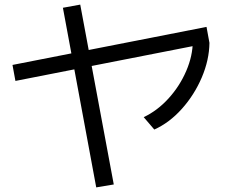

<svg xmlns="http://www.w3.org/2000/svg" viewBox="-20 -771 978 833"><path d="M34.2 -489.3 876 -654.3 888.7 -585 46.9 -419.9ZM252.9 -737.3 328.1 -751 473.6 29.3 397.5 42ZM816.4 -592.8 888.7 -585Q887.7 -510.7 855.5 -435.1Q823.2 -359.4 769 -298.8Q714.8 -238.3 649.4 -209L603.5 -262.7Q663.1 -291 711.4 -344.2Q759.8 -397.5 788.1 -463.4Q816.4 -529.3 816.4 -592.8Z"/></svg>

Font: Pretendard JP Variable
Style: Regular
Weight: 400
Designer: Base glyphs from Inter by Rasmus Andersson; Hangul glyphs from Noto Sans CJK(Source Han Sans) by Jang Soo-young and Kang
Foundry: Kil Hyung-jin
Version: Version 1.307;Glyphs 3.2 (3192)